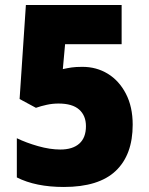

<svg xmlns="http://www.w3.org/2000/svg" viewBox="-20 -734 593 764"><path d="M308 -468Q364 -468 409 -440.5Q454 -413 481 -361Q508 -309 508 -238Q508 -118 440.5 -54Q373 10 234 10Q122 10 47 -28V-184Q84 -166 131.5 -152.5Q179 -139 220 -139Q269 -139 295.5 -162.5Q322 -186 322 -232Q322 -274 295 -298Q268 -322 213 -322Q189 -322 166 -317Q143 -312 123 -305L58 -340L83 -714H464V-558H239L230 -459Q248 -463 264.5 -465.5Q281 -468 308 -468Z"/></svg>

Font: Noto Sans Lao UI SemCond Blk
Style: Regular
Weight: 900
Width: 4
Designer: Monotype Design Team
Foundry: Monotype Imaging Inc.
Version: Version 2.000; ttfautohint (v1.8.4.7-5d5b)